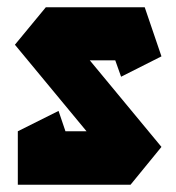

<svg xmlns="http://www.w3.org/2000/svg" viewBox="-20 -752 485 528"><path d="M106 -732H378L424 -597L313 -541L297 -586H227L424 -348L339 -244H236H29V-391L141 -447L160 -391H218L21 -629Z"/></svg>

Font: PatchSerif
Style: Regular
Weight: 400
Version: Version 1.1